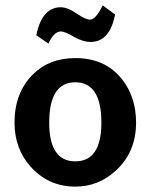

<svg xmlns="http://www.w3.org/2000/svg" viewBox="-20 -682 568 714"><path d="M260 -466Q372 -466 434 -387Q486 -321 486 -226Q486 -115 409 -46Q345 12 260 12Q161 12 94 -62Q34 -129 34 -226Q34 -336 101 -404Q162 -466 260 -466ZM260 -82Q357 -82 357 -226Q357 -376 260 -376Q163 -376 163 -226Q163 -82 260 -82ZM408 -628Q388 -526 317 -526Q289 -526 255 -545Q222 -565 206 -565Q181 -565 160 -520L115 -551Q136 -655 206 -655Q232 -655 269 -629Q299 -609 315 -609Q336 -609 362 -662Z"/></svg>

Font: Tajawal
Style: Bold
Weight: 700
Designer: Boutros Fonts
Foundry: Created by Boutros International 2017
Version: Version 1.700